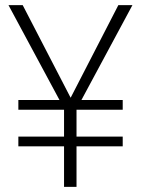

<svg xmlns="http://www.w3.org/2000/svg" viewBox="-20 -731 553 751"><path d="M460 -301.8H51.8V-339.8H460ZM460 -158.7H51.8V-196.8H460ZM442.9 -710.9H498L278.8 -303.2H242.2L256.3 -348.6ZM256.8 -347.7 269 -303.2H232.4L13.2 -710.9H68.8ZM279.3 0H230.5V-349.6H279.3Z"/></svg>

Font: Heebo ExtraLight
Style: Regular
Weight: 250
Designer: Oded Ezer
Foundry: Ezer Type House
Version: Version 3.100